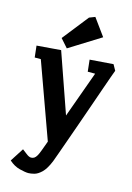

<svg xmlns="http://www.w3.org/2000/svg" viewBox="-147 -809 792 1154"><g transform="rotate(15 249.0 -231.5)"><path d="M150 274Q131 274 95.5 265Q60 256 29 228L83 144Q93 151 111 165.5Q129 180 142 180Q153 180 161.5 174.5Q170 169 177.5 156Q185 143 193 121L215 61L46 -407H8L0 -479L150 -491L280 -119L384 -407H338L330 -480L476 -491L496 -455Q492 -446 480 -411.5Q468 -377 450 -326Q432 -275 411.5 -215.5Q391 -156 369.5 -95.5Q348 -35 329 19Q310 73 296 112Q282 151 276 167Q255 218 231.5 240.5Q208 263 186.5 268.5Q165 274 150 274ZM180 -510 134 -562 261 -723 297 -737 374 -631Z"/></g></svg>

Font: Kreon Light
Style: Bold
Weight: 700
Version: Version 2.002